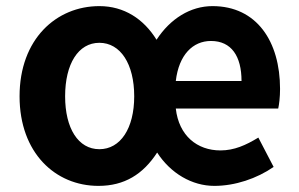

<svg xmlns="http://www.w3.org/2000/svg" viewBox="-20 -594 978 628"><path d="M302 14C387 14 448 -24 494 -95C538 -27 608 14 681 14C749 14 820 -10 875 -48L825 -144C784 -119 746 -102 701 -102C625 -102 565 -150 555 -239H890C893 -252 896 -276 896 -303C896 -458 820 -574 675 -574C603 -574 537 -533 492 -464C450 -532 386 -574 305 -574C164 -574 44 -466 44 -279C44 -94 161 14 302 14ZM305 -106C236 -106 193 -174 193 -279C193 -385 236 -454 305 -454C374 -454 419 -385 419 -279C419 -174 374 -106 305 -106ZM555 -329C565 -415 611 -460 670 -460C737 -460 770 -410 770 -329Z"/></svg>

Font: Source Han Sans Old Style Bold
Style: Regular
Weight: 700
Designer: Ryoko NISHIZUKA (kana & ideographs); Paul D. Hunt (Latin, Greek & Cyrillic); Wenlong ZHANG (bopomofo); Sandoll Communica
Foundry: Adobe Systems Incorporated
Version: Version 1.004;PS 1.004;hotconv 1.0.81;makeotf.lib2.5.63406